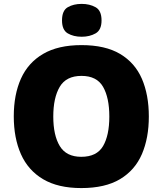

<svg xmlns="http://www.w3.org/2000/svg" viewBox="-20 -957 837 987"><path d="M745.1 -357.9Q745.1 -247.6 709.5 -164.8Q673.8 -82 597.2 -36.1Q520.5 9.8 397.9 9.8Q278.3 9.8 201.4 -35.9Q124.5 -81.5 87.6 -164.6Q50.8 -247.6 50.8 -358.9Q50.8 -470.2 87.6 -552.5Q124.5 -634.8 201.7 -679.9Q278.8 -725.1 398.9 -725.1Q521 -725.1 597.4 -679.7Q673.8 -634.3 709.5 -551.8Q745.1 -469.2 745.1 -357.9ZM253.9 -357.9Q253.9 -261.2 287.4 -206.1Q320.8 -150.9 397.9 -150.9Q477.5 -150.9 509.8 -206.1Q542 -261.2 542 -357.9Q542 -454.6 509.8 -510.7Q477.5 -566.9 398.9 -566.9Q320.3 -566.9 287.1 -510.7Q253.9 -454.6 253.9 -357.9ZM399.9 -937Q440.9 -937 471.4 -919.9Q502 -902.8 502 -852.1Q502 -802.7 471.4 -785.4Q440.9 -768.1 399.9 -768.1Q357.9 -768.1 328.4 -785.4Q298.8 -802.7 298.8 -852.1Q298.8 -902.8 328.4 -919.9Q357.9 -937 399.9 -937Z"/></svg>

Font: Open Sans ExtraBold
Style: Regular
Weight: 800
Designer: Monotype Design Team
Foundry: Monotype Imaging Inc.
Version: Version 3.003; ttfautohint (v1.8.4)